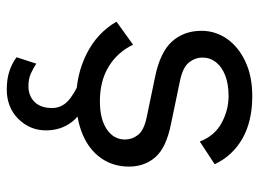

<svg xmlns="http://www.w3.org/2000/svg" viewBox="-119 -431 765 567"><g transform="rotate(90 263.5 -147.5)"><path d="M273 10Q200 10 138.5 -21Q77 -52 44 -109L112 -158Q134 -112 176.5 -86Q219 -60 279 -60Q332 -60 362 -80.5Q392 -101 392 -134Q392 -155 378.5 -172.5Q365 -190 327 -198L207 -223Q134 -238 102.5 -273Q71 -308 71 -360Q71 -401 94.5 -435Q118 -469 161.5 -489.5Q205 -510 264 -510Q338 -510 389 -481Q440 -452 465 -399L398 -355Q381 -399 343 -419.5Q305 -440 264 -440Q228 -440 202.5 -430Q177 -420 163.5 -402.5Q150 -385 150 -363Q150 -341 165 -322.5Q180 -304 221 -296L346 -270Q416 -256 444 -224Q472 -192 472 -146Q472 -99 447 -63.5Q422 -28 377 -9Q332 10 273 10ZM214 -4 256 -29Q315 -10 340 22.5Q365 55 365 99Q365 147 331 181Q297 215 244 215Q213 215 189.5 207Q166 199 149 186L168 128Q182 137 197.5 144Q213 151 235 151Q263 151 281 133Q299 115 299 81Q299 55 280 36Q261 17 214 -4Z"/></g></svg>

Font: Work Sans
Style: Regular
Weight: 400
Designer: Wei Huang
Foundry: Wei Huang
Version: Version 2.006; ttfautohint (v1.8.1.43-b0c9)